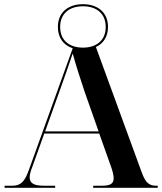

<svg xmlns="http://www.w3.org/2000/svg" viewBox="-20 -899 775 919"><path d="M2 0H244V-10H191C144 -10 122 -21 122 -50C122 -64 127 -81 136 -104L192 -260H455L514 -94C521 -73 524 -57 524 -45C524 -19 506 -10 468 -10H426V0H735V-10H728C693 -10 676 -25 658 -75L439 -674C476 -691 497 -725 497 -770C497 -839 448 -879 377 -879C306 -879 257 -839 257 -770C257 -719 283 -683 328 -668L118 -85C98 -28 78 -10 39 -10H2ZM377 -671C313 -671 268 -705 268 -770C268 -835 313 -869 377 -869C441 -869 486 -835 486 -770C486 -705 441 -671 377 -671ZM196 -270 268 -471C288 -528 311 -591 328 -643C342 -591 366 -516 385 -460L452 -270Z"/></svg>

Font: Noto Serif Display SemiBold
Style: Regular
Weight: 600
Designer: Monotype Design Team
Foundry: Monotype Imaging Inc.
Version: Version 2.009